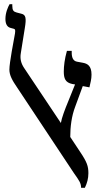

<svg xmlns="http://www.w3.org/2000/svg" viewBox="-20 -891 477 921"><path d="M369 10H387C398 -13 404 -35 404 -60C404 -94 397 -114 364 -163L317 -234C317 -282 323 -333 341 -380L377 -478L409 -472C414 -495 419 -511 419 -533C419 -576 399 -586 377 -590L350 -595C331 -598 324 -615 324 -638V-647H301C290 -608 286 -574 286 -548C286 -515 293 -495 327 -488L340 -486L307 -404C292 -368 276 -326 272 -301L97 -563C81 -586 75 -609 80 -637L99 -756C107 -804 104 -820 83 -825L60 -831C45 -835 39 -841 39 -863V-871H26C18 -857 6 -830 6 -800C6 -775 15 -761 31 -757L46 -753C53 -751 54 -748 52 -731C46 -697 25 -590 25 -557C25 -530 39 -505 63 -470L335 -60C360 -25 369 -12 369 10Z"/></svg>

Font: Noto Serif Hebrew ExtraCondensed SemiBold
Style: Regular
Weight: 600
Width: 2
Designer: Monotype Design Team
Foundry: Monotype Imaging Inc.
Version: Version 2.004